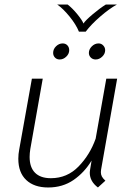

<svg xmlns="http://www.w3.org/2000/svg" viewBox="-20 -818 587 849"><path d="M426 -57Q426 -46 430.5 -37.5Q435 -29 446 -19L413 11Q377 -16 377 -54Q377 -60 379 -72L385 -108Q353 -55 305 -22Q257 11 193 11Q131 11 96 -22Q61 -55 61 -116Q61 -137 65 -157L121 -470H169L114 -159Q111 -140 111 -124Q111 -78 135 -54Q159 -30 205 -30Q277 -30 327.5 -82Q378 -134 403 -205L450 -470H498L427 -68Q426 -64 426 -57ZM233 -798H279Q300 -782 322 -755Q344 -728 349 -714Q358 -728 390 -755Q422 -782 448 -798H497Q464 -780 423.5 -745Q383 -710 359 -678H329Q316 -710 287.5 -745Q259 -780 233 -798ZM215 -584Q215 -601 228 -613.5Q241 -626 257 -626Q270 -626 278 -617.5Q286 -609 286 -596Q286 -580 273 -567.5Q260 -555 244 -555Q231 -555 223 -563.5Q215 -572 215 -584ZM373 -584Q373 -600 386 -613Q399 -626 416 -626Q428 -626 436.5 -617Q445 -608 445 -596Q445 -580 432 -567.5Q419 -555 403 -555Q390 -555 381.5 -563.5Q373 -572 373 -584Z"/></svg>

Font: KoHo Light
Style: Italic
Weight: 300
Italic angle: -10°
Version: Version 1.000; ttfautohint (v1.6)